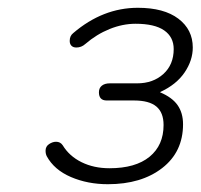

<svg xmlns="http://www.w3.org/2000/svg" viewBox="-20 -867 515 493"><path d="M100 -466Q97 -472 97 -480Q97 -491 106 -497Q115 -503 124 -503Q135 -503 141 -494Q158 -466 189.5 -450.5Q221 -435 261 -435Q328 -435 364 -464.5Q400 -494 400 -546Q400 -578 381.5 -593.5Q363 -609 324 -609H254Q234 -609 234 -630Q234 -641 241.5 -647Q249 -653 262 -653H332Q373 -653 399.5 -677Q426 -701 426 -741Q426 -772 401.5 -789Q377 -806 328 -806Q295 -806 261.5 -792.5Q228 -779 199 -754Q189 -745 176 -745Q168 -745 163.5 -749.5Q159 -754 159 -762Q159 -775 168 -782Q244 -847 334 -847Q401 -847 438 -819Q475 -791 475 -745Q475 -712 454 -681Q433 -650 392 -631L391 -630Q422 -617 436 -597Q450 -577 450 -548Q450 -477 396.5 -435.5Q343 -394 257 -394Q205 -394 162 -412.5Q119 -431 100 -466Z"/></svg>

Font: Kodchasan ExtraLight
Style: Italic
Weight: 275
Italic angle: -10°
Version: Version 1.000; ttfautohint (v1.6)